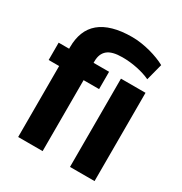

<svg xmlns="http://www.w3.org/2000/svg" viewBox="-179 -902 976 1032"><g transform="rotate(30 309.0 -386.0)"><path d="M81.1 0V-440.4H16.1V-547.9H81.1V-558.1Q81.1 -609.4 96.9 -649.4Q112.8 -689.5 145.3 -716.6Q177.7 -743.7 227.3 -757.8Q276.9 -772 344.2 -772Q372.1 -772 401.4 -767.6Q430.7 -763.2 458 -755.9Q485.4 -748.5 510 -739Q534.7 -729.5 553.7 -718.8L526.9 -615.7Q491.7 -632.3 445.8 -641.8Q399.9 -651.4 353 -651.4Q289.1 -651.4 261 -627.7Q232.9 -604 232.9 -558.1V-547.9H329.1V-440.4H232.9V0ZM555.2 0H402.8V-547.9H555.2Z"/></g></svg>

Font: Ufes Sans ExtraBold
Style: Regular
Weight: 800
Designer: Ricardo Esteves & Filipe Motta
Foundry: ProDesignUfes - Ricardo Esteves, Filipe Motta (This is a derivative work, based on Roboto family, by Christian Robertson
Version: Version 2.0